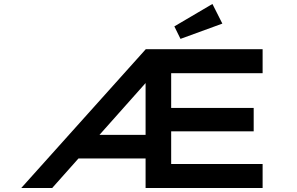

<svg xmlns="http://www.w3.org/2000/svg" viewBox="-20 -948 1499 968"><path d="M87 0 715 -700H1304V-579H843V-404H1259V-286H843V-121H1304V0H714V-149H360L463 -268H714V-575L744 -563L243 0ZM890 -752 859 -815 1051 -928 1101 -829Z"/></svg>

Font: Lexend Zetta Medium
Style: Regular
Weight: 500
Designer: Bonnie Shaver-Troup, Thomas Jockin
Foundry: Lexend
Version: Version 1.007